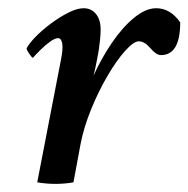

<svg xmlns="http://www.w3.org/2000/svg" viewBox="-20 -452 467 476"><path d="M118.2 3.9Q106.4 3.9 94.7 2.9Q83 2 72.3 0L130.9 -302.7Q136.7 -331.1 134.3 -344.2Q131.8 -357.4 124 -357.4Q116.2 -357.4 104 -348.6Q91.8 -339.8 80.1 -328.1Q68.4 -316.4 61.5 -308.6Q59.6 -308.6 52.7 -318.4Q45.9 -328.1 45.9 -332Q51.8 -343.8 67.9 -360.4Q84 -377 105.5 -393.1Q127 -409.2 148.9 -420.4Q170.9 -431.6 187.5 -431.6Q206.1 -431.6 217.8 -417.5Q229.5 -403.3 229.5 -378.9Q229.5 -366.2 228 -353Q226.6 -339.8 224.6 -326.2Q219.7 -298.8 216.3 -283.2Q212.9 -267.6 211.9 -264.6Q230.5 -305.7 256.3 -344.2Q282.2 -382.8 311.5 -407.2Q340.8 -431.6 367.2 -431.6Q402.3 -431.6 426.8 -396.5Q426.8 -315.4 378.9 -315.4Q367.2 -315.4 352.5 -333Q337.9 -349.6 324.2 -349.6Q311.5 -349.6 290 -325.7Q268.6 -301.8 246.1 -263.2Q223.6 -224.6 205.6 -180.2Q187.5 -135.7 179.7 -94.7L162.1 0Q151.4 2 140.1 2.9Q128.9 3.9 118.2 3.9Z"/></svg>

Font: Crimson Text SemiBold
Style: Italic
Weight: 600
Italic angle: -11°
Designer: Sebastian Kosch
Foundry: Sebastian Kosch
Version: Version 1.100; ttfautohint (v1.8.4)